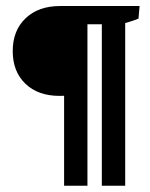

<svg xmlns="http://www.w3.org/2000/svg" viewBox="-20 -503 490 626"><path d="M173.8 -190.4Q103.9 -190.4 62.7 -230.1Q21.5 -269.7 21.5 -336.4Q21.5 -403.6 63.5 -443.5Q105.5 -483.4 176.3 -483.4H254.4V-196.5Q231.4 -193.4 212.2 -191.9Q192.9 -190.4 173.8 -190.4ZM312 102.5V-476.6H388.2V102.5ZM221.2 -423.8V-483.4H356.4V-423.8ZM189 102.5V-483.4H265.1V102.5ZM435.1 -483.4 431.6 -442.4Q418.8 -437 403.7 -432.4Q388.7 -427.7 370.1 -423.3L388.2 -471.2V-394.5H323.7V-483.4Z"/></svg>

Font: Markazi Text
Style: Regular
Weight: 400
Designer: Borna Izadpanah (Arabic designer), Fiona Ross (Arabic design director) and Florian Runge (Latin designer)
Foundry: Borna Izadpanah and Florian Runge
Version: Version 1.000